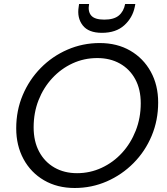

<svg xmlns="http://www.w3.org/2000/svg" viewBox="-20 -927 835 959"><path d="M353 12Q266 12 200 -26.5Q134 -65 97.5 -132.5Q61 -200 61 -286Q61 -375 93.5 -452Q126 -529 183.5 -587.5Q241 -646 317 -679Q393 -712 478 -712Q565 -712 630.5 -674Q696 -636 733 -569Q770 -502 770 -415Q770 -326 737.5 -248.5Q705 -171 647 -112.5Q589 -54 513.5 -21Q438 12 353 12ZM365 -62Q430 -62 488 -89Q546 -116 589.5 -163.5Q633 -211 658 -274.5Q683 -338 683 -411Q683 -481 655.5 -531.5Q628 -582 579 -609.5Q530 -637 466 -637Q400 -637 342.5 -610.5Q285 -584 241 -536.5Q197 -489 172.5 -426.5Q148 -364 148 -291Q148 -221 175.5 -169.5Q203 -118 252 -90Q301 -62 365 -62ZM489 -763Q422 -763 393 -800.5Q364 -838 373 -893L375 -907H425Q418 -870 435.5 -849.5Q453 -829 501 -829Q549 -829 573.5 -849.5Q598 -870 605 -907H656L653 -892Q642 -838 600.5 -800.5Q559 -763 489 -763Z"/></svg>

Font: DeepMind Sans
Style: Italic
Weight: 400
Italic angle: -10°
Designer: Jonny Pinhorn / Modifications: Colophon Foundry
Foundry: Colophon Foundry
Version: Version 1.002; ttfautohint (v1.8.2)